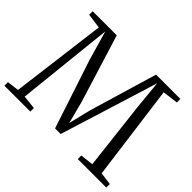

<svg xmlns="http://www.w3.org/2000/svg" viewBox="-156 -991 1240 1240"><g transform="rotate(45 464.0 -371.5)"><path d="M80.5 -42.5 164 -697 62 -711V-743H282L425 -281L465.5 -126L503.5 -281L641 -743H863V-711L756.5 -697L843.5 -43.5L929.5 -32.5V0H669V-32.5L759 -42.5L705 -508L685.5 -708.5L636 -548.5L476.5 -36H425.5L268.5 -511.5L212 -708.5L190.5 -508L141.5 -42.5L235.5 -32.5V0H-1V-32.5Z"/></g></svg>

Font: Merriweather 72pt Light
Style: Regular
Weight: 300
Version: Version 2.100